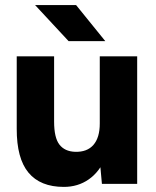

<svg xmlns="http://www.w3.org/2000/svg" viewBox="-20 -721 611 753"><path d="M371.3 -92V-500H518V0H379.7ZM274.5 -125.6Q321.7 -124.2 346.5 -152.8Q371.3 -181.5 371.3 -236.5H417Q417 -158.7 393.6 -102.7Q370.3 -46.8 327.9 -17.4Q285.6 12 230.3 12Q138.3 12 91.8 -43.8Q45.3 -99.6 45.6 -215.9V-244H192.2Q192.2 -181 213 -154Q233.8 -127.1 274.5 -125.6ZM45.6 -500H192.2V-244H45.6ZM117.7 -701H278.5L393 -559.6H249.1Z"/></svg>

Font: Oak Sans Light
Style: Regular
Weight: 400
Designer: Erik Kennedy, Walven
Foundry: Erik Kennedy, Walven
Version: Version 1.100;Glyphs 3.1.2 (3151)